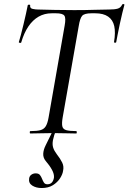

<svg xmlns="http://www.w3.org/2000/svg" viewBox="-20 -673 647 968"><path d="M133 0Q130 0 130 -6Q130 -12 133 -12Q167 -12 184.5 -17Q202 -22 211 -37Q220 -52 225 -81L306 -544Q313 -582 304.5 -594Q296 -606 262 -606H241Q204 -606 174.5 -589Q145 -572 123 -539.5Q101 -507 87 -459Q86 -456 80 -457Q74 -458 75 -461Q79 -474 85.5 -498Q92 -522 98.5 -550Q105 -578 111 -604Q117 -630 120 -647Q122 -650 127.5 -649.5Q133 -649 132 -646Q130 -631 145 -628Q160 -625 171 -625Q208 -624 257.5 -623Q307 -622 354 -622Q414 -622 455 -623.5Q496 -625 530 -625Q558 -625 573.5 -629.5Q589 -634 596 -650Q598 -653 603 -652.5Q608 -652 607 -648Q603 -633 596.5 -607Q590 -581 584 -552Q578 -523 573 -498Q568 -473 566 -461Q565 -457 559.5 -457.5Q554 -458 555 -462Q563 -510 556 -541.5Q549 -573 525 -589.5Q501 -606 460 -606H441Q405 -606 394 -593Q383 -580 377 -542L296 -81Q291 -52 294 -37Q297 -22 313.5 -17Q330 -12 365 -12Q367 -12 367 -6Q367 0 365 0Q341 0 312.5 -1Q284 -2 248 -2Q216 -2 186 -1Q156 0 133 0ZM190 275Q162 275 142.5 262.5Q123 250 127 226Q129 214 138.5 207.5Q148 201 160 201Q175 201 181.5 209.5Q188 218 192 228.5Q196 239 201.5 247.5Q207 256 219 256Q246 256 252 223Q254 205 242 183Q230 161 210 138Q197 122 198 102Q199 82 210 60L250 -21H264Q251 12 247 33.5Q243 55 248 71Q253 87 266 104Q284 127 293.5 146.5Q303 166 298 188Q296 205 283 225.5Q270 246 247 260.5Q224 275 190 275Z"/></svg>

Font: Cormorant Light Medium
Style: Italic
Weight: 500
Italic angle: -10°
Version: Version 4.000